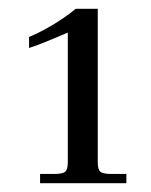

<svg xmlns="http://www.w3.org/2000/svg" viewBox="-20 -680 343 436"><path d="M71 -264V-285H104Q122 -285 128 -290Q134 -295 134 -312V-606Q113 -597 90 -587.5Q67 -578 46 -571V-596Q65 -604 85 -615Q105 -626 122.5 -638Q140 -650 152 -660H202V-312Q202 -295 208 -290Q214 -285 233 -285H267V-264Z"/></svg>

Font: Frank Ruhl Libre
Style: Regular
Weight: 400
Designer: Yanek Iontef
Foundry: Fontef
Version: Version 6.004